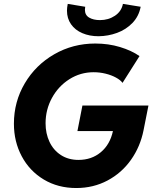

<svg xmlns="http://www.w3.org/2000/svg" viewBox="-20 -949 783 977"><path d="M50.8 -319.3Q50.8 -431.2 106 -524.7Q161.1 -618.2 256.1 -672.9Q351.1 -727.5 464.8 -727.5Q531.7 -727.5 590.6 -709.7Q649.4 -691.9 689.9 -663.6L603.5 -527.3Q592.8 -542 569.8 -554.4Q546.9 -566.9 517.1 -574.2Q487.3 -581.5 456.5 -581.5Q389.2 -581.5 333 -545.9Q276.9 -510.3 244.4 -450.7Q211.9 -391.1 211.9 -321.8Q211.9 -269.5 231.9 -227.1Q252 -184.6 290 -159.9Q328.1 -135.3 379.4 -135.3Q446.3 -135.3 493.2 -174.6Q540 -213.9 554.7 -282.2H374L399.4 -412.1H735.4L710.4 -286.1Q693.8 -202.6 646.5 -135.7Q599.1 -68.8 527.1 -30.5Q455.1 7.8 368.2 7.8Q274.9 7.8 202.6 -35.6Q130.4 -79.1 90.6 -153.8Q50.8 -228.5 50.8 -319.3ZM320.8 -895Q320.8 -909.7 324.7 -929.2L413.6 -914.6Q412.1 -906.7 412.1 -899.4Q412.1 -872.1 433.8 -859.4Q455.6 -846.7 488.8 -846.7Q531.7 -846.7 564.9 -868.9Q598.1 -891.1 605.5 -929.2L695.8 -914.6Q686.5 -865.7 653.8 -832Q621.1 -798.3 575.7 -781.7Q530.3 -765.1 481.4 -764.6Q435.5 -764.6 398.9 -780.3Q362.3 -795.9 341.6 -825.4Q320.8 -855 320.8 -895Z"/></svg>

Font: Reddit Sans Chocolate ExBold
Style: Italic
Weight: 800
Italic angle: -11.25°
Designer: Stephen Hutchings
Version: Version 1.013